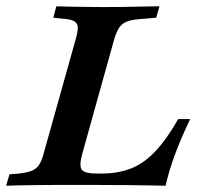

<svg xmlns="http://www.w3.org/2000/svg" viewBox="-39 -591 630 611"><path d="M131.5 -2.4Q106.5 -2.4 78.2 -2Q50 -1.6 24.6 -1.2Q-0.8 -0.8 -19.4 0L-8.9 -36.3L21.8 -38.7Q48.4 -41.9 62.9 -48Q77.4 -54 85.9 -67.3Q94.4 -80.6 100.8 -105.6L201.6 -465.3Q208.9 -490.3 208.5 -503.6Q208.1 -516.9 197.2 -523.4Q186.3 -529.8 160.5 -531.5L130.6 -534.7L140.3 -571Q158.1 -570.2 183.1 -569.8Q208.1 -569.4 236.7 -569Q265.3 -568.5 291.1 -568.5H292.7H295.2Q324.2 -568.5 355.2 -569Q386.3 -569.4 415.7 -570.2Q445.2 -571 468.5 -571L458.1 -534.7L400.8 -529.8Q376.6 -527.4 362.5 -521.4Q348.4 -515.3 339.9 -502.4Q331.5 -489.5 324.2 -465.3L222.6 -100.8Q212.1 -62.9 221.4 -50.8Q230.6 -38.7 270.2 -38.7H284.7Q335.5 -38.7 376.6 -54.4Q417.7 -70.2 454 -108.1Q490.3 -146 528.2 -212.1H566.1Q536.3 -149.2 517.7 -99.2Q499.2 -49.2 487.9 0Q454.8 -0.8 423 -1.2Q391.1 -1.6 356.9 -2Q322.6 -2.4 279 -2.4H137.9Z"/></svg>

Font: Playfair 9pt
Style: Bold Italic
Weight: 700
Italic angle: -15.6°
Designer: Claus Eggers Sørensen
Foundry: Claus Eggers Sørensen
Version: Version 2.203